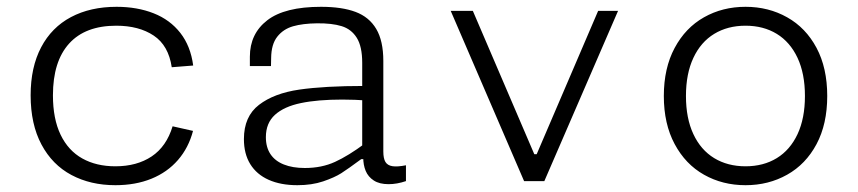

<svg xmlns="http://www.w3.org/2000/svg" viewBox="-20 -532 2520 564"><path d="M319 12Q246 12 189.8 -18Q133.5 -48 101.8 -107.5Q70 -167 70 -252Q70 -334.5 100.8 -393Q131.5 -451.5 188.5 -481.8Q245.5 -512 322.5 -512Q383 -512 431.2 -493Q479.5 -474 509.8 -435.2Q540 -396.5 547.5 -339.5L484.5 -334.5Q475 -398.5 431.5 -427.5Q388 -456.5 321.5 -456.5Q230.5 -456.5 183 -404Q135.5 -351.5 135.5 -252Q135.5 -183 158 -136.2Q180.5 -89.5 221.8 -66.5Q263 -43.5 319 -43.5Q382 -43.5 425.5 -72.5Q469 -101.5 487 -161L547 -147.5Q534 -98 502.8 -62Q471.5 -26 424.8 -7Q378 12 319 12Z M1106 -353V-87Q1106 -66.5 1112.2 -56.2Q1118.5 -46 1132.8 -43.8Q1147 -41.5 1172.5 -46.5V0Q1146 9 1121.5 9Q1094.5 9 1078 -1.8Q1061.5 -12.5 1054.2 -30Q1047 -47.5 1047 -69.5L1044 -78V-347.5Q1044 -395.5 1028 -421Q1012 -446.5 983.5 -455.2Q955 -464 911 -463.5Q869.5 -463 840.8 -454.8Q812 -446.5 794.5 -424.2Q777 -402 776.5 -362L776 -338H714V-365.5Q714 -433 765.2 -472.5Q816.5 -512 923 -512Q984.5 -512 1024.5 -497Q1064.5 -482 1085.2 -447Q1106 -412 1106 -353ZM985.5 -239.5Q913 -239.5 863.8 -229.2Q814.5 -219 787.8 -194.8Q761 -170.5 761 -129Q761 -99.5 774.5 -79.2Q788 -59 813.8 -48.8Q839.5 -38.5 875.5 -38.5Q925 -38.5 964.2 -56.5Q1003.5 -74.5 1052 -110.5L1058 -64.5H1041Q1002.5 -36 982.5 -23.2Q962.5 -10.5 929.2 0.8Q896 12 853.5 12Q804.5 12 769.2 -3.8Q734 -19.5 715.2 -49.8Q696.5 -80 696.5 -123.5Q696.5 -190 740.8 -224Q785 -258 859.2 -268.8Q933.5 -279.5 1050.5 -279.5L1064 -236.5Q1043 -238 1022.5 -238.8Q1002 -239.5 985.5 -239.5Z M1369 -500 1549.5 -79H1556.5L1737 -500H1795.5L1579 0H1519.5L1304 -500Z M2170 12Q2102.5 12 2048 -18.8Q1993.5 -49.5 1961.8 -108.8Q1930 -168 1930 -250Q1930 -332 1961.8 -391.2Q1993.5 -450.5 2048 -481.2Q2102.5 -512 2170 -512Q2237.5 -512 2292.2 -481.2Q2347 -450.5 2378.5 -391.5Q2410 -332.5 2410 -250Q2410 -167.5 2378.5 -108.5Q2347 -49.5 2292.2 -18.8Q2237.5 12 2170 12ZM2170 -456.5Q2117.5 -456.5 2078 -432.5Q2038.5 -408.5 2016.8 -362Q1995 -315.5 1995 -250Q1995 -184.5 2016.8 -138Q2038.5 -91.5 2078 -67.5Q2117.5 -43.5 2170 -43.5Q2222.5 -43.5 2261.8 -67.5Q2301 -91.5 2322.8 -138Q2344.5 -184.5 2344.5 -250Q2344.5 -315.5 2322.8 -362Q2301 -408.5 2261.8 -432.5Q2222.5 -456.5 2170 -456.5Z"/></svg>

Font: Monaspace Neon Var ExtraLight
Style: Regular
Weight: 200
Designer: Riley Cran and the Lettermatic Team
Version: Version 1.200 (Monaspace Neon Var)